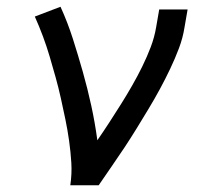

<svg xmlns="http://www.w3.org/2000/svg" viewBox="-20 -548 640 568"><path d="M188 0Q193 -34 191 -66.5Q189 -99 184.5 -131Q180 -163 173.5 -194.5Q167 -226 160 -257.5Q153 -289 144.5 -319.5Q136 -350 127 -380.5Q118 -411 107 -440.5Q96 -470 83 -499L159 -528Q180 -482 195.5 -433.5Q211 -385 225 -335.5Q239 -286 250 -235.5Q261 -185 268 -133Q286 -159 303.5 -186Q321 -213 338 -240Q355 -267 371 -295Q387 -323 401 -351.5Q415 -380 426 -409Q437 -438 442 -468L451 -520H535L526 -468Q521 -436 509.5 -405.5Q498 -375 483.5 -344.5Q469 -314 453 -284.5Q437 -255 419.5 -226Q402 -197 384.5 -168.5Q367 -140 348.5 -112Q330 -84 310.5 -56Q291 -28 272 0Z"/></svg>

Font: Iosevka HT Extended
Style: Italic
Weight: 400
Width: 7
Italic angle: -9°
Monospace: yes
Designer: Belleve Invis
Foundry: Belleve Invis
Version: Version 32.3.0; ttfautohint (v1.8.4)